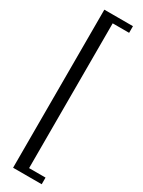

<svg xmlns="http://www.w3.org/2000/svg" viewBox="-260 -826 782 1052"><g transform="rotate(30 131.0 -300.0)"><path d="M51 200V-800H232V-758H128V158H232V200Z"/></g></svg>

Font: Big Shoulders Display Medium
Style: Regular
Weight: 500
Designer: Patric King
Foundry: XO Type Co
Version: Version 1.000; ttfautohint (v1.8.2)